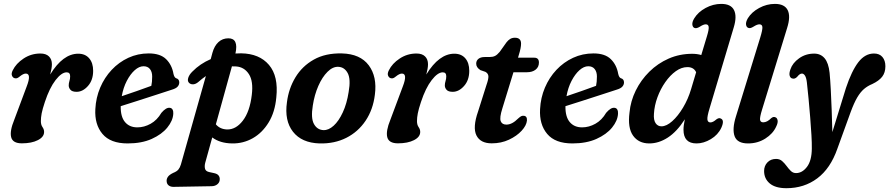

<svg xmlns="http://www.w3.org/2000/svg" viewBox="-20 -744 4678 1010"><path d="M60.5 -332Q49 -333 43.5 -344.8Q38 -356.5 47 -374Q64.5 -410 104.2 -436.2Q144 -462.5 192.5 -462.5Q222 -462.5 237.5 -447.2Q253 -432 253 -406Q253 -394.5 250.5 -381Q248 -367.5 244 -352Q311 -461.5 391.5 -461.5Q428.5 -461.5 449.2 -437.2Q470 -413 470 -371.5Q470 -322.5 442.8 -291.8Q415.5 -261 383 -261Q360 -261 350.8 -271.5Q341.5 -282 341.5 -294.5Q341.5 -306.5 345.2 -317.8Q349 -329 349 -343Q349 -363.5 330.5 -363.5Q304 -363.5 272.2 -322.5Q240.5 -281.5 216 -207.5Q203.5 -170 199.2 -147.8Q195 -125.5 195 -107Q195 -87.5 203.5 -75.5Q212 -63.5 212 -50Q212 -23.5 179.2 -6.8Q146.5 10 95 10Q47 10 38.8 -22.2Q30.5 -54.5 55 -114L120 -288Q147 -357 115.5 -357Q102.5 -357 83 -341Q70 -330 60.5 -332Z M891.5 -145.5Q889.5 -109 860.2 -73Q831 -37 778 -13.2Q725 10.5 651.5 10.5Q561 10.5 519 -39.5Q477 -89.5 481.5 -170Q484.5 -230 507 -283Q529.5 -336 567.5 -376.5Q605.5 -417 655.2 -440Q705 -463 762.5 -463Q823 -463 853.8 -432.8Q884.5 -402.5 892.5 -355.5Q897 -336 906.5 -332.5Q922 -328.5 923 -312Q923.5 -299 914.8 -288.8Q906 -278.5 883.5 -272Q848.5 -260.5 800 -244.8Q751.5 -229 702.2 -213.2Q653 -197.5 615 -185.5Q614 -130 637.5 -102Q661 -74 702.5 -74Q738.5 -74 772.5 -93Q806.5 -112 829 -150.5Q853.5 -179 872.5 -177Q883.5 -176 888 -167Q892.5 -158 891.5 -145.5ZM735 -395.5Q712 -395.5 688.8 -374.8Q665.5 -354 647 -318.5Q628.5 -283 620.5 -238Q657 -250.5 700 -265.2Q743 -280 776 -292.5Q780.5 -312 780.5 -341.5Q780.5 -366 768.8 -380.8Q757 -395.5 735 -395.5Z M1023 -312.5Q1010 -301.5 996.8 -300.5Q983.5 -299.5 974.5 -308Q965 -317.5 970.2 -334.5Q975.5 -351.5 992 -367.5Q1032 -408.5 1088.5 -433L1097.5 -466.5Q1107.5 -502.5 1129 -522.5Q1150.5 -542.5 1181.5 -542.5Q1236 -542.5 1218.5 -462.5Q1233.5 -463.5 1248.5 -463.5Q1344.5 -462 1395 -402.5Q1445.5 -343 1433.5 -231.5Q1426.5 -154.5 1393.2 -100Q1360 -45.5 1309.8 -17Q1259.5 11.5 1201 10.5Q1137 9.5 1096.5 -21L1059.5 112.5Q1055 130 1058.5 143.5Q1062 157 1080 161L1107.5 167Q1123 170.5 1129.5 178.8Q1136 187 1136 197.5Q1136.5 214 1124.5 224.5Q1112.5 235 1094 235.5L892 239Q876.5 239 866.5 230.8Q856.5 222.5 856.5 206.5Q856.5 195.5 864 185.2Q871.5 175 891 165.5Q910 158 918.2 148Q926.5 138 931.5 121.5L1063 -344Q1043 -330 1023 -312.5ZM1173.5 -63Q1220.5 -61.5 1257.2 -109Q1294 -156.5 1304.5 -244.5Q1313.5 -317 1289.2 -354.2Q1265 -391.5 1222 -394.5Q1211 -395.5 1200 -395L1115.5 -90Q1137 -64.5 1173.5 -63Z M1778.5 -463Q1875 -460.5 1919.8 -400.5Q1964.5 -340.5 1952 -246Q1942.5 -167.5 1903.2 -109Q1864 -50.5 1801.8 -19Q1739.5 12.5 1660.5 10.5Q1567 7.5 1521.2 -51Q1475.5 -109.5 1489.5 -206.5Q1498.5 -278 1534 -337Q1569.5 -396 1630.8 -430.5Q1692 -465 1778.5 -463ZM1681.5 -59.5Q1708.5 -58.5 1735.2 -82.8Q1762 -107 1783.2 -152.8Q1804.5 -198.5 1814 -260Q1826 -328 1809 -359.5Q1792 -391 1760 -392.5Q1730.5 -394 1702.8 -366.2Q1675 -338.5 1654.5 -291.8Q1634 -245 1625.5 -189Q1614.5 -122.5 1631.5 -91.8Q1648.5 -61 1681.5 -59.5Z M2039 -332Q2027.5 -333 2022 -344.8Q2016.5 -356.5 2025.5 -374Q2043 -410 2082.8 -436.2Q2122.5 -462.5 2171 -462.5Q2200.5 -462.5 2216 -447.2Q2231.5 -432 2231.5 -406Q2231.5 -394.5 2229 -381Q2226.5 -367.5 2222.5 -352Q2289.5 -461.5 2370 -461.5Q2407 -461.5 2427.8 -437.2Q2448.5 -413 2448.5 -371.5Q2448.5 -322.5 2421.2 -291.8Q2394 -261 2361.5 -261Q2338.5 -261 2329.2 -271.5Q2320 -282 2320 -294.5Q2320 -306.5 2323.8 -317.8Q2327.5 -329 2327.5 -343Q2327.5 -363.5 2309 -363.5Q2282.5 -363.5 2250.8 -322.5Q2219 -281.5 2194.5 -207.5Q2182 -170 2177.8 -147.8Q2173.5 -125.5 2173.5 -107Q2173.5 -87.5 2182 -75.5Q2190.5 -63.5 2190.5 -50Q2190.5 -23.5 2157.8 -6.8Q2125 10 2073.5 10Q2025.5 10 2017.2 -22.2Q2009 -54.5 2033.5 -114L2098.5 -288Q2125.5 -357 2094 -357Q2081 -357 2061.5 -341Q2048.5 -330 2039 -332Z M2533.5 -366 2507.5 -375Q2485 -389 2485 -409Q2485 -425 2496.8 -434.5Q2508.5 -444 2529.5 -444H2554Q2572 -444 2583.5 -449.5Q2595 -455 2608.5 -471L2644.5 -521.5Q2653 -532.5 2663.5 -539Q2674 -545.5 2688.5 -545.5Q2721 -545.5 2721 -514.5Q2721 -492.5 2709.5 -456L2705 -440.5H2790.5Q2815 -440.5 2815 -415Q2815 -391.5 2797.8 -377.8Q2780.5 -364 2752 -364H2681L2622.5 -173.5Q2607 -124.5 2614 -106.5Q2621 -88.5 2644 -88.5Q2674 -88.5 2706 -121Q2716 -130 2721.8 -132.8Q2727.5 -135.5 2734.5 -135Q2753.5 -134 2752 -110Q2749.5 -84 2724 -56.2Q2698.5 -28.5 2657.5 -9.2Q2616.5 10 2566.5 10Q2507 10 2486.2 -31.8Q2465.5 -73.5 2495 -158L2539 -297Q2550 -328 2549.2 -342.8Q2548.5 -357.5 2533.5 -366Z M3231 -145.5Q3229 -109 3199.8 -73Q3170.5 -37 3117.5 -13.2Q3064.5 10.5 2991 10.5Q2900.5 10.5 2858.5 -39.5Q2816.5 -89.5 2821 -170Q2824 -230 2846.5 -283Q2869 -336 2907 -376.5Q2945 -417 2994.8 -440Q3044.5 -463 3102 -463Q3162.5 -463 3193.2 -432.8Q3224 -402.5 3232 -355.5Q3236.5 -336 3246 -332.5Q3261.5 -328.5 3262.5 -312Q3263 -299 3254.2 -288.8Q3245.5 -278.5 3223 -272Q3188 -260.5 3139.5 -244.8Q3091 -229 3041.8 -213.2Q2992.5 -197.5 2954.5 -185.5Q2953.5 -130 2977 -102Q3000.5 -74 3042 -74Q3078 -74 3112 -93Q3146 -112 3168.5 -150.5Q3193 -179 3212 -177Q3223 -176 3227.5 -167Q3232 -158 3231 -145.5ZM3074.5 -395.5Q3051.5 -395.5 3028.2 -374.8Q3005 -354 2986.5 -318.5Q2968 -283 2960 -238Q2996.5 -250.5 3039.5 -265.2Q3082.5 -280 3115.5 -292.5Q3120 -312 3120 -341.5Q3120 -366 3108.2 -380.8Q3096.5 -395.5 3074.5 -395.5Z M3840 -600.5 3712.5 -173.5Q3699.5 -131 3701.2 -115.5Q3703 -100 3717 -100Q3730.5 -100 3748.5 -116Q3762.5 -126 3771.5 -120.5Q3792.5 -112 3774.5 -72Q3757 -34.5 3719.2 -12Q3681.5 10.5 3644 10.5Q3575.5 10.5 3575.5 -61.5Q3575.5 -73.5 3577.2 -86.2Q3579 -99 3582.5 -116.5Q3541 -51.5 3493.2 -20.5Q3445.5 10.5 3395.5 10.5Q3339.5 10.5 3310.2 -30.5Q3281 -71.5 3291.5 -152Q3297 -212 3324.2 -267.5Q3351.5 -323 3395.8 -366.8Q3440 -410.5 3497.5 -435.8Q3555 -461 3621.5 -461Q3647.5 -461 3669 -454.5L3699 -554Q3709.5 -588.5 3708 -602.2Q3706.5 -616 3692.5 -616Q3680.5 -616 3661.5 -603.5Q3643.5 -592.5 3633 -597Q3623.5 -601 3622 -614.8Q3620.5 -628.5 3632 -647.5Q3652.5 -681 3692 -702.2Q3731.5 -723.5 3774 -723.5Q3825 -723.5 3841.2 -691Q3857.5 -658.5 3840 -600.5ZM3420 -145.5Q3417.5 -112.5 3428.8 -96Q3440 -79.5 3459.5 -79.5Q3486 -79.5 3516.2 -106.5Q3546.5 -133.5 3573.2 -178.2Q3600 -223 3615.5 -275.5L3642 -364Q3629.5 -391 3596 -391Q3565 -391 3535 -369.5Q3505 -348 3479.8 -312Q3454.5 -276 3438.5 -232.5Q3422.5 -189 3420 -145.5Z M4120.5 -596.5 3988.5 -166.5Q3976.5 -127.5 3978.2 -114Q3980 -100.5 3995 -100.5Q4015.5 -100.5 4037 -122.5Q4048.5 -132 4059 -127Q4068 -124 4070.5 -111Q4073 -98 4063 -78Q4046 -40.5 4005.8 -15Q3965.5 10.5 3915 10.5Q3858.5 10.5 3844.5 -27Q3830.5 -64.5 3851.5 -132L3979 -546Q3991.5 -586.5 3990.5 -601.2Q3989.5 -616 3974.5 -616Q3963 -616 3944 -604Q3926 -592.5 3916 -597.5Q3906.5 -601 3904.5 -614.5Q3902.5 -628 3914 -648Q3934 -680.5 3973.5 -702Q4013 -723.5 4056.5 -723.5Q4107 -723.5 4123.5 -690.8Q4140 -658 4120.5 -596.5Z M4430 -281Q4460 -371 4495.2 -416.8Q4530.5 -462.5 4577.5 -462.5Q4606.5 -462.5 4622 -444Q4637.5 -425.5 4637.5 -395.5Q4637.5 -362 4620.5 -340.2Q4603.5 -318.5 4568.5 -302Q4544 -292 4525 -275.8Q4506 -259.5 4489.2 -231Q4472.5 -202.5 4455 -155L4385 38Q4348.5 142.5 4279.2 194.2Q4210 246 4117 246Q4059 246 4029.2 221Q3999.5 196 3999.5 155.5Q3999.5 128.5 4017 110.2Q4034.5 92 4062.5 92Q4081.5 92 4094.2 103.2Q4107 114.5 4117.8 129.2Q4128.5 144 4140 155.2Q4151.5 166.5 4167.5 166.5Q4200 166.5 4225 133.8Q4250 101 4250.5 37.5Q4251 9.5 4248.5 -33.8Q4246 -77 4242 -126.2Q4238 -175.5 4233.5 -223.5Q4229 -271.5 4224.5 -310.5Q4221.5 -335.5 4214.5 -346.2Q4207.5 -357 4198.5 -357Q4187 -357 4174.5 -341Q4161 -325.5 4145 -332Q4137 -335 4133.8 -346.5Q4130.5 -358 4138 -379.5Q4149 -412.5 4183.5 -437.2Q4218 -462 4263 -462Q4297 -462 4317.8 -437.5Q4338.5 -413 4344 -361Q4347.5 -324.5 4350.2 -273.8Q4353 -223 4355 -165Q4357 -107 4358.5 -49Z"/></svg>

Font: Fraunces 72pt S100 SemiBold
Style: Italic
Weight: 600
Italic angle: -16°
Version: Version 1.000; ttfautohint (v1.8.3)